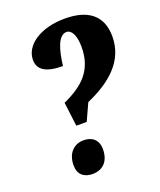

<svg xmlns="http://www.w3.org/2000/svg" viewBox="-136 -809 752 903"><g transform="rotate(-20 239.5 -358.0)"><path d="M176 -232H228L267 -317C388 -370 479 -446 479 -569C479 -675 411 -724 297 -724C173 -724 90 -665 90 -592C90 -541 131 -517 213 -517C222 -593 241 -662 283 -662C308 -662 326 -629 326 -572C326 -454 260 -397 161 -352ZM172 8C213 8 256 -16 256 -86C256 -133 226 -156 184 -156C133 -156 100 -118 100 -61C100 -14 129 8 172 8Z"/></g></svg>

Font: Noto Serif Condensed Extra
Style: Italic
Weight: 800
Width: 3
Italic angle: -12°
Designer: Monotype Design Team
Foundry: Monotype Imaging Inc.
Version: Version 1.901